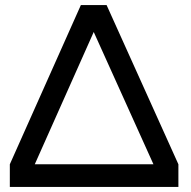

<svg xmlns="http://www.w3.org/2000/svg" viewBox="-20 -742 759 762"><path d="M352 -615 589 -90H118ZM688 0V-90L403 -722H301L19 -90V0Z"/></svg>

Font: Perun
Style: Regular
Weight: 400
Foundry: Copyright (c) Stefan Peev, Context Ltd, 2016
Version: Version 1.089